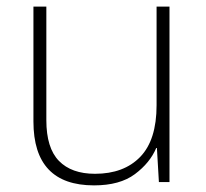

<svg xmlns="http://www.w3.org/2000/svg" viewBox="-20 -550 622 580"><path d="M492 -530V0H460L454 -103H452Q433 -58 387.5 -24Q342 10 264 10Q81 10 81 -183V-530H120V-187Q120 -103 158 -64Q196 -25 267 -25Q354 -25 403.5 -76Q453 -127 453 -232V-530Z"/></svg>

Font: Noto Sans Bengali UI ExtraLight
Style: Regular
Weight: 200
Designer: Jelle Bosma - Monotype Design Team
Foundry: Monotype Imaging Inc.
Version: Version 2.003; ttfautohint (v1.8.4.7-5d5b)